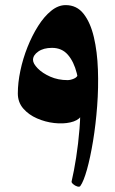

<svg xmlns="http://www.w3.org/2000/svg" viewBox="-20 -715 445 741"><path d="M233.4 -695.3Q276.4 -695.3 302.7 -661.6Q329.1 -627.9 342.3 -571.5Q355.5 -515.1 357.9 -446.3Q360.4 -377.4 355 -305.9Q349.6 -234.4 339.1 -170.7Q328.6 -106.9 315.7 -60.8Q302.7 -14.6 290 2.9Q286.6 7.3 278.1 4.6Q269.5 2 262.5 -4.2Q255.4 -10.3 256.3 -14.6Q265.6 -54.2 273.9 -107.2Q282.2 -160.2 286.9 -218.3Q291.5 -276.4 289.6 -331.8Q287.6 -387.2 276.4 -432.1Q265.1 -477.1 241.9 -503.7Q218.8 -530.3 180.7 -530.3Q147.9 -530.3 127.7 -516.1Q107.4 -502 107.4 -483.9Q107.4 -469.7 125.5 -451.2Q143.6 -432.6 173.8 -419.2Q204.1 -405.8 240.7 -405.8Q252 -405.8 265.6 -411.6Q279.3 -417.5 281.2 -429.7Q282.2 -436.5 285.6 -424.6Q289.1 -412.6 292.7 -389.9Q296.4 -367.2 298.6 -341.6Q300.8 -315.9 299.6 -294.7Q298.3 -273.4 292 -265.1Q279.8 -249 251.7 -242.7Q223.6 -236.3 189.2 -240.2Q154.8 -244.1 122.8 -258.1Q90.8 -272 69.8 -296.1Q48.8 -320.3 48.8 -354.5Q48.8 -395.5 58.6 -442.1Q68.4 -488.8 86.2 -533.4Q104 -578.1 127.2 -614.7Q150.4 -651.4 177.5 -673.3Q204.6 -695.3 233.4 -695.3Z"/></svg>

Font: Awami Nastaliq
Style: Bold
Weight: 700
Designer: Peter Martin, SIL International
Foundry: SIL International
Version: Version 3.100